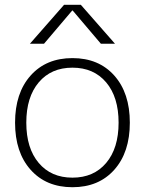

<svg xmlns="http://www.w3.org/2000/svg" viewBox="-20 -773 606 803"><path d="M282 -729 164 -590H105L248 -753H318L461 -590H402L284 -729ZM424 -428.5Q372 -490 283 -490Q194 -490 142 -428.5Q90 -367 90 -260Q90 -153 142 -91.5Q194 -30 283 -30Q372 -30 424 -91.5Q476 -153 476 -260Q476 -367 424 -428.5ZM458 -63Q393 10 283 10Q173 10 108 -63Q43 -136 43 -260Q43 -384 108 -457Q173 -530 283 -530Q393 -530 458 -457Q523 -384 523 -260Q523 -136 458 -63Z"/></svg>

Font: Mplus 1p Light
Style: Regular
Weight: 300
Version: Version 1.061